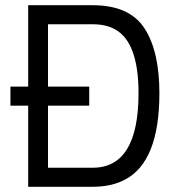

<svg xmlns="http://www.w3.org/2000/svg" viewBox="-20 -716 687 736"><path d="M20 -311V-384H88V-696H335Q476 -696 533.5 -608Q591 -520 591 -359Q591 -97 460 -28Q409 0 335 0H88V-311ZM511 -359Q511 -553 422 -603Q387 -623 335 -623H164V-384H322V-311H164V-73H335Q511 -73 511 -359Z"/></svg>

Font: Titillium Web
Style: Regular
Weight: 400
Version: Version 1.002;PS 57.000;hotconv 1.0.70;makeotf.lib2.5.55311